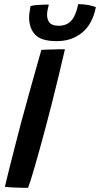

<svg xmlns="http://www.w3.org/2000/svg" viewBox="-20 -898 482 924"><path d="M115 6Q101 6 80.5 5.5Q60 5 39.2 4Q18.5 3 3.5 1Q9.5 -25.5 18.8 -62.5Q28 -99.5 38.8 -141.8Q49.5 -184 60.5 -226.8Q71.5 -269.5 81.5 -307.5Q101.5 -381.5 126.2 -470.5Q151 -559.5 179 -658Q185.5 -658.5 199.5 -659Q213.5 -659.5 230.8 -660Q248 -660.5 264.5 -660.8Q281 -661 292.5 -661Q279 -602 263 -535.8Q247 -469.5 230.5 -404.2Q214 -339 199 -283Q192 -257 183 -223.8Q174 -190.5 164.2 -155.5Q154.5 -120.5 145 -88.2Q135.5 -56 127.8 -31.2Q120 -6.5 115 6ZM441.5 -863.5Q425 -781.5 375 -740.8Q325 -700 253 -700Q178.5 -700 149.2 -731.2Q120 -762.5 120 -815.5Q120 -826 122.5 -841.2Q125 -856.5 127 -869Q138.5 -872 154.5 -873.5Q170.5 -875 186.8 -875.5Q203 -876 215 -876Q212 -864.5 209.2 -851.2Q206.5 -838 206.5 -827.5Q206.5 -803 218.8 -788.5Q231 -774 262 -774Q300 -774 322.2 -797.5Q344.5 -821 356.5 -878Q383.5 -878 406.5 -873.5Q429.5 -869 441.5 -863.5Z"/></svg>

Font: Grandstander Thin Medium
Style: Italic
Weight: 500
Italic angle: -15°
Version: Version 1.200